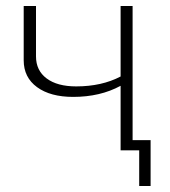

<svg xmlns="http://www.w3.org/2000/svg" viewBox="-20 -501 565 640"><path d="M224 -178Q148 -178 103.5 -210.5Q59 -243 59 -300V-481H100V-313Q100 -266 135.5 -239.5Q171 -213 234 -213Q319 -213 382 -246V-481H422V-34H482V119H444V0H382V-215Q314 -178 224 -178Z"/></svg>

Font: Cantarell Light
Style: Regular
Weight: 300
Designer: Dave Crossland, Nikolaus Waxweiler, Florian Fecher, Jacques Le Bailly, Eben Sorkin, Alexei Vanyashin, Alexios Zavras, Em
Version: Version 0.303